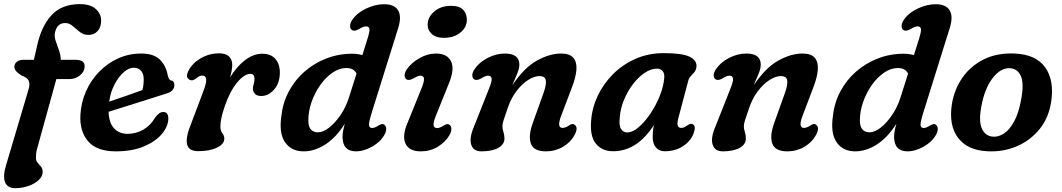

<svg xmlns="http://www.w3.org/2000/svg" viewBox="-28 -740 5275 954"><path d="M43.5 -408Q43.5 -423.5 56 -433.2Q68.5 -443 89 -443H140.5L155 -507Q176 -607.5 227 -663.5Q278 -719.5 368.5 -719.5Q422 -719.5 448.2 -695Q474.5 -670.5 474.5 -637.5Q474.5 -605 457.2 -585.8Q440 -566.5 411.5 -566.5Q387 -566.5 368.5 -581.2Q350 -596 333.2 -610.8Q316.5 -625.5 296 -625.5Q255.5 -625.5 245.5 -579Q241 -560.5 248.2 -538.2Q255.5 -516 264.5 -491.8Q273.5 -467.5 274 -443H345Q367.5 -443 380 -436Q392.5 -429 392.5 -410.5Q392.5 -384.5 369.5 -365.8Q346.5 -347 317 -347H252L156.5 -1.5Q152.5 12 151.5 23.2Q150.5 34.5 150.5 44Q150.5 59 158.8 68.5Q167 78 175.5 87.8Q184 97.5 184 113.5Q184 136.5 164 155Q144 173.5 112.8 184.2Q81.5 195 48 195Q8.5 195 -3 165Q-14.5 135 2.5 79.5L113.5 -294.5Q122.5 -323.5 114.2 -339.5Q106 -355.5 80.5 -364Q63.5 -374.5 53.5 -385Q43.5 -395.5 43.5 -408Z M808.5 -152Q808.5 -113.5 777.5 -75.8Q746.5 -38 688.2 -13Q630 12 547.5 12Q452.5 12 409.8 -38Q367 -88 371.5 -169.5Q375 -231 399.2 -286Q423.5 -341 464.5 -383.2Q505.5 -425.5 559 -449.8Q612.5 -474 674 -474Q736.5 -474 767.2 -443Q798 -412 806 -363Q808 -355 811.8 -348.5Q815.5 -342 820.5 -341Q838.5 -338 838.5 -317.5Q838.5 -303.5 829 -292.2Q819.5 -281 796.5 -274.5Q759 -262.5 707.5 -246.2Q656 -230 603.8 -213.5Q551.5 -197 511.5 -184.5Q513.5 -129 539 -102Q564.5 -75 606 -75Q648.5 -75 684.5 -96Q720.5 -117 742.5 -155.5Q754.5 -171 763.5 -177.2Q772.5 -183.5 784.5 -183.5Q797.5 -183.5 803 -174Q808.5 -164.5 808.5 -152ZM636.5 -403.5Q612 -403.5 586.5 -381Q561 -358.5 541 -320.2Q521 -282 514.5 -235Q553 -248 598.8 -263.8Q644.5 -279.5 679.5 -292.5Q686 -314.5 686 -346.5Q686 -373 673 -388.2Q660 -403.5 636.5 -403.5Z M922.5 -341Q913 -342 905.2 -351.2Q897.5 -360.5 904 -378Q913 -403 935.5 -425Q958 -447 990.5 -461Q1023 -475 1061 -475Q1093.5 -475 1109.8 -459.5Q1126 -444 1126 -417Q1126 -404.5 1123 -388.8Q1120 -373 1115 -355.5Q1149 -410.5 1190.2 -441.8Q1231.5 -473 1276 -473Q1317 -473 1339.8 -447.8Q1362.5 -422.5 1362.5 -379.5Q1362.5 -327.5 1334 -295.2Q1305.5 -263 1270.5 -263Q1247 -263 1237.8 -274.8Q1228.5 -286.5 1228.5 -298Q1228.5 -310 1232.5 -321.8Q1236.5 -333.5 1236.5 -348Q1236.5 -373 1216.5 -373Q1185.5 -373 1149.8 -329.5Q1114 -286 1089.5 -214Q1076.5 -176.5 1071.8 -153.2Q1067 -130 1067 -110.5Q1067 -91.5 1076.8 -78.2Q1086.5 -65 1086.5 -51.5Q1086.5 -24 1050.2 -6.5Q1014 11 957.5 11Q908 11 901.2 -24.2Q894.5 -59.5 920 -121L983.5 -290Q1012.5 -364.5 977 -364.5Q964 -364.5 949.5 -353Q943 -347.5 936 -343.8Q929 -340 922.5 -341Z M1950.5 -600.5 1821 -186.5Q1804 -132.5 1805.5 -118.2Q1807 -104 1821 -104Q1833 -104 1852.5 -116Q1861 -121.5 1868.2 -123.2Q1875.5 -125 1882.5 -119.5Q1890.5 -113 1891 -100Q1891.5 -87 1881.5 -69Q1868.5 -46 1845.2 -27.8Q1822 -9.5 1794.2 1.2Q1766.5 12 1741 12Q1674 12 1674 -61Q1674 -85.5 1685.5 -125.5Q1641.5 -56 1588.2 -22Q1535 12 1481 12Q1419.5 12 1388.2 -33.2Q1357 -78.5 1370.5 -166.5Q1377.5 -230.5 1407.2 -286.2Q1437 -342 1484.5 -383.8Q1532 -425.5 1592.8 -449.2Q1653.5 -473 1722 -473Q1749.5 -473 1772.5 -466L1798 -547.5Q1809 -582 1807.8 -595.5Q1806.5 -609 1790 -609Q1777.5 -609 1755.5 -595.5Q1733.5 -582.5 1721 -590.5Q1712 -596.5 1711.5 -610.2Q1711 -624 1721.5 -640Q1744.5 -675 1790.2 -697Q1836 -719 1880.5 -719Q1931.5 -719 1950 -688.8Q1968.5 -658.5 1950.5 -600.5ZM1504 -141.5Q1504 -110 1517.2 -96.2Q1530.5 -82.5 1551.5 -82.5Q1578 -82.5 1608.2 -106.5Q1638.5 -130.5 1665 -170Q1691.5 -209.5 1706 -256L1743.5 -374.5Q1730 -402 1693 -402Q1658 -402 1624.2 -379Q1590.5 -356 1563.5 -317.8Q1536.5 -279.5 1520.2 -233.5Q1504 -187.5 1504 -141.5Z M2177.5 -552Q2137 -552 2116 -572.5Q2095 -593 2097 -622Q2099 -657 2131 -684Q2163 -711 2215 -711Q2256 -711 2274.8 -689.8Q2293.5 -668.5 2291.5 -636.5Q2289.5 -602 2258 -577Q2226.5 -552 2177.5 -552ZM2138.5 -166.5Q2124.5 -132.5 2126.5 -118Q2128.5 -103.5 2144.5 -103.5Q2156.5 -103.5 2176 -116Q2184.5 -121.5 2191.8 -123Q2199 -124.5 2206.5 -119Q2214.5 -113 2214.8 -99.8Q2215 -86.5 2205.5 -69Q2186 -34.5 2147.8 -11.2Q2109.5 12 2063 12Q2004.5 12 1986.8 -26.5Q1969 -65 1997.5 -131L2064 -295Q2080.5 -335 2078.8 -349.5Q2077 -364 2060.5 -364Q2053 -364 2045 -360.2Q2037 -356.5 2026.5 -350.5Q2004.5 -338 1992 -345.5Q1983 -351.5 1982.5 -365.2Q1982 -379 1993 -395Q2014.5 -427 2055.2 -450.5Q2096 -474 2139.5 -474Q2193.5 -474 2213 -435.5Q2232.5 -397 2201 -322Z M2328.5 -345.5Q2319 -351.5 2318.8 -365.2Q2318.5 -379 2329 -395Q2352.5 -430.5 2395 -452.2Q2437.5 -474 2480.5 -474Q2552.5 -474 2552.5 -419Q2552.5 -399.5 2542.2 -375Q2532 -350.5 2517.5 -316Q2576 -403.5 2639.5 -438.8Q2703 -474 2759.5 -474Q2803 -474 2821 -452.5Q2839 -431 2836 -393Q2833 -355 2813.5 -305L2760 -164Q2737.5 -104.5 2767 -104.5Q2781 -104.5 2798.5 -116Q2807 -122 2814 -123.5Q2821 -125 2828 -119.5Q2846.5 -105.5 2827 -69.5Q2807.5 -33 2769.2 -10.5Q2731 12 2684.5 12Q2624 12 2610 -26.2Q2596 -64.5 2619.5 -129.5L2673.5 -280.5Q2688 -322 2683.8 -342Q2679.5 -362 2652.5 -362Q2626.5 -362 2596 -342.5Q2565.5 -323 2538 -287Q2510.5 -251 2494 -201Q2480 -160.5 2474.2 -142.8Q2468.5 -125 2468.5 -112.5Q2468.5 -99 2473.5 -84.2Q2478.5 -69.5 2478.5 -51.5Q2478.5 -22.5 2447.8 -5.2Q2417 12 2364 12Q2323.5 12 2313.2 -22Q2303 -56 2328 -113L2400 -295Q2416.5 -334.5 2414.8 -349.2Q2413 -364 2396.5 -364Q2384.5 -364 2363 -350.5Q2340.5 -338 2328.5 -345.5Z M3342.5 -153Q3329.5 -104.5 3356.5 -104.5Q3366 -104.5 3373 -108.2Q3380 -112 3389 -118Q3404.5 -128.5 3414.5 -122.5Q3432 -113 3417.5 -75Q3402.5 -37.5 3364.5 -13Q3326.5 11.5 3275 11.5Q3247.5 11.5 3231.2 -7Q3215 -25.5 3215 -60.5Q3215 -73.5 3216.2 -87Q3217.5 -100.5 3221 -118.5Q3137.5 11.5 3018 11.5Q2964 11.5 2933 -25.8Q2902 -63 2909.5 -143.5Q2914 -205.5 2942.2 -264.8Q2970.5 -324 3018.2 -371.8Q3066 -419.5 3130 -447.8Q3194 -476 3269.5 -476Q3362 -476 3398.8 -458Q3435.5 -440 3432.5 -408Q3430.5 -391.5 3422.2 -381.5Q3414 -371.5 3404.8 -362.2Q3395.5 -353 3391.5 -338ZM3051.5 -157.5Q3047 -115 3058 -98.5Q3069 -82 3089 -82Q3115 -82 3145.2 -107.8Q3175.5 -133.5 3203.2 -174.8Q3231 -216 3250 -263Q3269 -310 3272.5 -353Q3274.5 -375.5 3264.2 -387.2Q3254 -399 3236.5 -399Q3206.5 -399 3175.5 -378.2Q3144.5 -357.5 3117.8 -322.8Q3091 -288 3073 -245Q3055 -202 3051.5 -157.5Z M3528 -345.5Q3518.5 -351.5 3518.2 -365.2Q3518 -379 3528.5 -395Q3552 -430.5 3594.5 -452.2Q3637 -474 3680 -474Q3752 -474 3752 -419Q3752 -399.5 3741.8 -375Q3731.5 -350.5 3717 -316Q3775.5 -403.5 3839 -438.8Q3902.5 -474 3959 -474Q4002.5 -474 4020.5 -452.5Q4038.5 -431 4035.5 -393Q4032.5 -355 4013 -305L3959.5 -164Q3937 -104.5 3966.5 -104.5Q3980.5 -104.5 3998 -116Q4006.5 -122 4013.5 -123.5Q4020.5 -125 4027.5 -119.5Q4046 -105.5 4026.5 -69.5Q4007 -33 3968.8 -10.5Q3930.5 12 3884 12Q3823.5 12 3809.5 -26.2Q3795.5 -64.5 3819 -129.5L3873 -280.5Q3887.5 -322 3883.2 -342Q3879 -362 3852 -362Q3826 -362 3795.5 -342.5Q3765 -323 3737.5 -287Q3710 -251 3693.5 -201Q3679.5 -160.5 3673.8 -142.8Q3668 -125 3668 -112.5Q3668 -99 3673 -84.2Q3678 -69.5 3678 -51.5Q3678 -22.5 3647.2 -5.2Q3616.5 12 3563.5 12Q3523 12 3512.8 -22Q3502.5 -56 3527.5 -113L3599.5 -295Q3616 -334.5 3614.2 -349.2Q3612.5 -364 3596 -364Q3584 -364 3562.5 -350.5Q3540 -338 3528 -345.5Z M4691 -600.5 4561.5 -186.5Q4544.5 -132.5 4546 -118.2Q4547.5 -104 4561.5 -104Q4573.5 -104 4593 -116Q4601.5 -121.5 4608.8 -123.2Q4616 -125 4623 -119.5Q4631 -113 4631.5 -100Q4632 -87 4622 -69Q4609 -46 4585.8 -27.8Q4562.5 -9.5 4534.8 1.2Q4507 12 4481.5 12Q4414.5 12 4414.5 -61Q4414.5 -85.5 4426 -125.5Q4382 -56 4328.8 -22Q4275.5 12 4221.5 12Q4160 12 4128.8 -33.2Q4097.5 -78.5 4111 -166.5Q4118 -230.5 4147.8 -286.2Q4177.5 -342 4225 -383.8Q4272.5 -425.5 4333.2 -449.2Q4394 -473 4462.5 -473Q4490 -473 4513 -466L4538.5 -547.5Q4549.5 -582 4548.2 -595.5Q4547 -609 4530.5 -609Q4518 -609 4496 -595.5Q4474 -582.5 4461.5 -590.5Q4452.5 -596.5 4452 -610.2Q4451.5 -624 4462 -640Q4485 -675 4530.8 -697Q4576.5 -719 4621 -719Q4672 -719 4690.5 -688.8Q4709 -658.5 4691 -600.5ZM4244.5 -141.5Q4244.5 -110 4257.8 -96.2Q4271 -82.5 4292 -82.5Q4318.5 -82.5 4348.8 -106.5Q4379 -130.5 4405.5 -170Q4432 -209.5 4446.5 -256L4484 -374.5Q4470.5 -402 4433.5 -402Q4398.5 -402 4364.8 -379Q4331 -356 4304 -317.8Q4277 -279.5 4260.8 -233.5Q4244.5 -187.5 4244.5 -141.5Z M5015.5 -474Q5119 -469 5164.8 -405.8Q5210.5 -342.5 5195.5 -237.5Q5184 -156.5 5138 -99.2Q5092 -42 5023.8 -13Q4955.5 16 4877 11.5Q4778.5 6.5 4731.8 -56Q4685 -118.5 4702 -224.5Q4713.5 -294.5 4753.2 -352.8Q4793 -411 4859.2 -444.5Q4925.5 -478 5015.5 -474ZM4905 -61Q4931 -58.5 4959 -75.8Q4987 -93 5010.5 -135.5Q5034 -178 5047 -251Q5060 -326 5044.5 -361.8Q5029 -397.5 4992.5 -401Q4945.5 -405 4904.2 -352Q4863 -299 4847 -205.5Q4834.5 -133 4851.8 -98.5Q4869 -64 4905 -61Z"/></svg>

Font: Fraunces 9pt SuperSoft SemiBold
Style: Italic
Weight: 600
Italic angle: -16°
Version: Version 1.000;[0bf87f6ff]